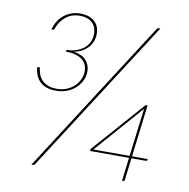

<svg xmlns="http://www.w3.org/2000/svg" viewBox="-79 -781 844 859"><g transform="rotate(10 343.0 -352.0)"><path d="M68.5 0ZM135.5 -6Q133 -2 130 -1Q127 0 124 0H119L565 -694Q568 -700 575.5 -700H581.5ZM219.5 -704Q236.5 -704 252.2 -699.5Q268 -695 279.8 -685.5Q291.5 -676 298.5 -661.5Q305.5 -647 305.5 -627Q305.5 -606.5 298.2 -590Q291 -573.5 278.8 -561.2Q266.5 -549 250.8 -541.2Q235 -533.5 218 -530.5Q255.5 -525.5 274.5 -504.8Q293.5 -484 293.5 -454Q293.5 -431.5 283.8 -411.8Q274 -392 257.5 -377Q241 -362 218.5 -353.5Q196 -345 170.5 -345Q139.5 -345 120.5 -353.8Q101.5 -362.5 90.8 -375.5Q80 -388.5 75.2 -404Q70.5 -419.5 68.5 -433L73.5 -435Q75 -436 77.8 -435.8Q80.5 -435.5 81.5 -431Q82 -429 83 -422.5Q84 -416 86.8 -407.5Q89.5 -399 95.2 -389.5Q101 -380 110.8 -372.2Q120.5 -364.5 135.2 -359.2Q150 -354 171.5 -354Q197.5 -354 218 -363Q238.5 -372 252.8 -386.2Q267 -400.5 274.2 -418Q281.5 -435.5 281.5 -452Q281.5 -467.5 276.2 -480.8Q271 -494 259.2 -503.8Q247.5 -513.5 228.8 -519.2Q210 -525 183.5 -525L184.5 -533Q209.5 -533.5 229.8 -540.5Q250 -547.5 264.2 -559.5Q278.5 -571.5 286 -588Q293.5 -604.5 293.5 -625Q293.5 -643 287.5 -656Q281.5 -669 271 -677.5Q260.5 -686 246.8 -690Q233 -694 217.5 -694Q180 -694 153.5 -672.2Q127 -650.5 115.5 -616Q113 -611 108.5 -611L102.5 -612Q114 -655 145.5 -679.5Q177 -704 219.5 -704ZM556 -115H627V-110Q626 -107.5 625 -106.8Q624 -106 621 -106H555L542 0H531L544 -106H373Q367 -106 367 -109V-114L576 -351H585ZM571 -323Q571.5 -325.5 571.8 -328.5Q572 -331.5 573 -334.5L380.5 -115H545Z"/></g></svg>

Font: Lato Hairline
Style: Italic
Weight: 100
Italic angle: -7°
Designer: Lukasz Dziedzic
Foundry: tyPoland Lukasz Dziedzic
Version: Version 2.007; 2014-02-27